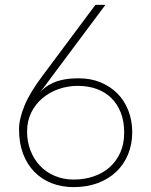

<svg xmlns="http://www.w3.org/2000/svg" viewBox="-20 -753 620 787"><path d="M188 -433 412 -733H371L154 -442Q102 -373 80 -319Q58 -265 58 -223Q58 -167 74.5 -123Q91 -79 121 -48.5Q151 -18 192 -2Q233 14 282 14Q336 14 380.5 -2.5Q425 -19 456.5 -49Q488 -79 505 -120.5Q522 -162 522 -211Q522 -259 506 -300Q490 -341 461 -370Q432 -399 392 -415.5Q352 -432 303 -432Q268 -432 242 -427Q216 -422 197.5 -413.5Q179 -405 166 -395Q153 -385 144 -375Q149 -381 152.5 -386Q156 -391 160 -395Q163 -399 170 -408.5Q177 -418 188 -433ZM282 -17Q240 -17 204.5 -32Q169 -47 144 -73.5Q119 -100 105 -136Q91 -172 91 -214Q91 -257 108 -291.5Q125 -326 154 -350.5Q183 -375 220.5 -388Q258 -401 299 -401Q341 -401 376 -388.5Q411 -376 436 -351.5Q461 -327 475 -291.5Q489 -256 489 -209Q489 -163 473 -127.5Q457 -92 429.5 -67.5Q402 -43 364 -30Q326 -17 282 -17Z"/></svg>

Font: Spoqa Han Sans Neo Thin
Style: Regular
Weight: 100
Designer: [Spoqa Han Sans Neo] Dong-huui Kim  Younghwa Kang  Yujin Lee  [Noto Sans] Ryoko NISHIZUKA  (kana & ideographs); Paul D. 
Foundry: Spoqa (http://www.spoqa-han-sans.com)
Version: Version 1.100;hotconv 1.0.109;makeotfexe 2.5.65596